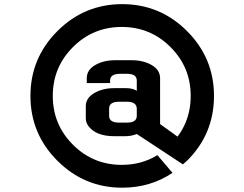

<svg xmlns="http://www.w3.org/2000/svg" viewBox="-20 -615 1157 909"><path d="M581.6 -34.5Q581.6 -34.5 543.7 -34.5Q496.6 -34.5 496.6 -66.7V-101.1Q496.6 -133.3 543.7 -133.3H581.6Q625.3 -133.3 627.6 -102.3V-66.7Q627.6 -34.5 581.6 -34.5ZM846 163.2 865.5 146Q993.1 19.5 993.1 -160.9Q993.1 -340.2 865.5 -467.8Q737.9 -595.4 558.6 -595.4Q379.3 -595.4 251.7 -467.8Q124.1 -340.2 124.1 -160.9Q124.1 18.4 251.7 146Q379.3 273.6 558.6 273.6Q692 273.6 796.6 203.4L725.3 119.5Q650.6 165.5 556.3 165.5Q420.7 165.5 325.3 70.1Q229.9 -25.3 229.9 -160.9Q229.9 -296.6 325.3 -392Q420.7 -487.4 556.3 -487.4Q692 -487.4 787.4 -392Q882.8 -296.6 882.8 -160.9Q882.8 -25.3 787.4 70.1L869 66.7L737.9 -27.6V-244.8Q737.9 -283.9 698.3 -306.9Q658.6 -329.9 603.4 -329.9H525.3Q470.1 -329.9 430.5 -306.9Q390.8 -283.9 390.8 -244.8V-221.8H501.1V-233.3Q501.1 -265.5 548.3 -265.5H581.6Q627.6 -265.5 627.6 -233.3V-185.1Q608 -197.7 577 -197.7H521.8Q465.5 -197.7 425.9 -174.1Q386.2 -150.6 386.2 -112.6V-55.2Q386.2 -35.6 397.7 -19.5Q433.3 29.9 521.8 29.9H571.3Q602.3 29.9 627.6 19.5Z"/></svg>

Font: Dhurjati
Style: Regular
Weight: 400
Designer: Purushoth Kumar Guthula
Foundry: Andhrapradesh Society for Knowledge Networks
Version: Version 1.0.5; ttfautohint (v1.2.25-373a) -l 7 -r 28 -G 50 -